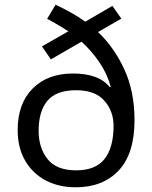

<svg xmlns="http://www.w3.org/2000/svg" viewBox="-20 -785 645 815"><path d="M216 -765Q248 -750 280.5 -732Q313 -714 342 -693L457 -760L495 -706L396 -649Q464 -585 507.5 -491Q551 -397 551 -275Q551 -133 484 -61.5Q417 10 301 10Q229 10 173.5 -19.5Q118 -49 86.5 -103.5Q55 -158 55 -233Q55 -345 118.5 -409Q182 -473 290 -473Q343 -473 382.5 -459Q422 -445 446 -415L450 -417Q434 -474 401 -522Q368 -570 326 -608L196 -533L158 -588L270 -652Q249 -666 226 -679.5Q203 -693 180 -705ZM303 -402Q219 -402 181.5 -357.5Q144 -313 144 -230Q144 -157 182 -109.5Q220 -62 303 -62Q386 -62 424 -110.5Q462 -159 462 -251Q462 -313 423 -357.5Q384 -402 303 -402Z"/></svg>

Font: Noto Sans Tifinagh
Style: Regular
Weight: 400
Designer: JamraPatel
Foundry: JamraPatel LLC
Version: Version 2.004; ttfautohint (v1.8.4.7-5d5b)